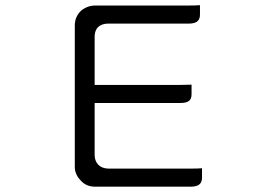

<svg xmlns="http://www.w3.org/2000/svg" viewBox="-20 -719 1040 737"><path d="M755.4 -73.2Q739.7 -71.8 711.9 -71.8H396.5Q371.6 -72.3 357.7 -86.2Q343.8 -100.1 343.3 -123.5V-124V-323.7H673.8Q697.8 -323.7 707.5 -333.5Q715.3 -341.3 715.3 -357.4V-394Q700.2 -393.1 673.8 -393.1H343.3V-576.2Q343.3 -577.1 343.3 -579.1Q343.3 -581.1 343.5 -584.2Q343.8 -587.4 344.5 -590.8Q345.2 -594.2 346.2 -597.7Q347.2 -601.1 348.6 -604Q354.5 -616.2 367.7 -622.6Q379.4 -628.4 396.5 -628.4H705.1Q729.5 -628.4 739.3 -638.7Q747.6 -646.5 747.6 -663.1V-699.2Q731.9 -697.8 705.1 -697.8H345.7Q316.4 -697.8 292 -678.7Q267.1 -655.3 267.1 -621.1V-78.1Q267.1 -49.3 290.5 -25.4Q311 -2.4 345.7 -2.4H711.9Q736.8 -2.4 747.1 -12.7Q755.4 -21 755.4 -37.1Z"/></svg>

Font: YuPearl-ExtraLight
Style: ExtraLight
Weight: 200
Designer: Max Yao
Foundry: Max-Everyday
Version: Version 1.011; ttfautohint (v1.8.3)